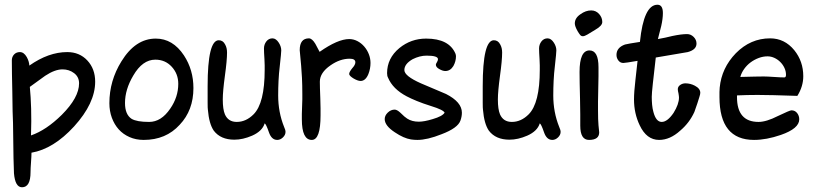

<svg xmlns="http://www.w3.org/2000/svg" viewBox="-20 -591 3443 811"><path d="M73 200Q44 200 39 141Q38 128 37 75.5Q36 23 35 -71Q33 -104 32 -204Q31 -246 30.5 -278.5Q30 -311 30 -336Q30 -351 39.5 -361Q49 -371 64 -371Q81 -371 93 -350Q103 -332 104 -314Q185 -371 264 -371Q316 -371 349 -335.5Q382 -300 382 -246Q382 -155 293 -57Q206 38 113 54Q113 60 112.5 70.5Q112 81 111 95Q110 108 109.5 118Q109 128 109 136Q109 200 73 200ZM111 -19Q175 -41 241 -106Q314 -179 314 -239Q314 -266 293 -282Q272 -298 244 -298Q212 -298 171 -271L106 -224Q110 -183 111.5 -132.5Q113 -82 111 -19Z M587 0Q554 0 527 -12Q500 -24 481.5 -44.5Q463 -65 452.5 -93.5Q442 -122 442 -155Q442 -250 493 -332Q552 -428 638 -428Q710 -428 757 -357Q797 -296 797 -219Q797 -125 739 -64Q681 0 587 0ZM610 -76Q661 -76 699 -132Q733 -181 733 -237Q733 -279 705.5 -309Q678 -339 636 -339Q582 -339 543 -272Q508 -213 508 -156Q508 -107 536 -89Q558 -76 610 -76Z M1151 0Q1127 0 1116 -32Q1104 -67 1098 -70Q1088 -37 1045 -18Q1006 -1 970 -1Q912 -1 883 -39Q863 -68 858 -128Q857 -133 857 -157.5Q857 -182 857 -227Q857 -421 904 -421Q922 -421 931 -403Q939 -389 939 -369Q939 -336 930 -271Q921 -205 921 -171Q921 -129 930 -108Q944 -76 980 -76Q1019 -76 1051 -108Q1098 -155 1098 -296Q1098 -304 1098 -315Q1098 -326 1097 -341Q1096 -356 1095.5 -367Q1095 -378 1095 -386Q1095 -403 1105 -416Q1115 -429 1131 -429Q1146 -429 1158 -410Q1168 -394 1168 -378Q1168 -368 1162 -314Q1158 -281 1156.5 -249.5Q1155 -218 1155 -188Q1155 -117 1180 -55Q1186 -42 1186 -34Q1186 -21 1175 -10.5Q1164 0 1151 0Z M1297 0Q1255 0 1255 -87Q1255 -96 1255 -109.5Q1255 -123 1256 -141Q1257 -158 1257 -171.5Q1257 -185 1257 -194Q1257 -232 1255.5 -262Q1254 -292 1252 -314L1246 -379Q1246 -429 1285 -429Q1298 -429 1312 -406L1330 -372Q1407 -426 1455 -426Q1473 -426 1489.5 -417.5Q1506 -409 1518.5 -394.5Q1531 -380 1538 -362Q1545 -344 1545 -325Q1545 -301 1536 -278Q1524 -249 1503 -249Q1497 -249 1489 -252Q1481 -255 1473.5 -259.5Q1466 -264 1460.5 -269Q1455 -274 1455 -279Q1455 -287 1468 -303Q1481 -317 1481 -328Q1481 -343 1457 -343Q1416 -343 1376 -315Q1331 -284 1331 -246Q1331 -235 1331.5 -217Q1332 -199 1333 -175Q1334 -151 1334 -133Q1334 -115 1334 -104Q1334 0 1297 0Z M1743 0Q1736 0 1729.5 -0.5Q1723 -1 1716 -2Q1685 -7 1648 -32Q1605 -60 1605 -88Q1605 -103 1618 -115.5Q1631 -128 1647 -128Q1657 -128 1671 -115Q1681 -105 1688 -99Q1695 -93 1700 -90Q1720 -77 1749 -77Q1772 -77 1808 -88Q1849 -100 1858 -115Q1853 -127 1801 -143Q1766 -154 1740.5 -164.5Q1715 -175 1698 -184Q1639 -215 1619 -263Q1615 -270 1615 -282Q1615 -345 1667 -388Q1716 -428 1780 -428Q1877 -428 1904 -364Q1906 -358 1906 -353Q1906 -332 1895 -312Q1882 -291 1861 -291Q1850 -291 1836 -299Q1821 -307 1821 -318Q1821 -321 1826 -329Q1830 -336 1830 -341Q1830 -356 1782 -356Q1753 -356 1723 -341Q1688 -321 1688 -295Q1688 -270 1758 -239L1864 -194Q1931 -160 1931 -115Q1931 -99 1925 -82Q1914 -50 1845 -24Q1785 0 1743 0Z M2313 0Q2289 0 2278 -32Q2266 -67 2260 -70Q2250 -37 2207 -18Q2168 -1 2132 -1Q2074 -1 2045 -39Q2025 -68 2020 -128Q2019 -133 2019 -157.5Q2019 -182 2019 -227Q2019 -421 2066 -421Q2084 -421 2093 -403Q2101 -389 2101 -369Q2101 -336 2092 -271Q2083 -205 2083 -171Q2083 -129 2092 -108Q2106 -76 2142 -76Q2181 -76 2213 -108Q2260 -155 2260 -296Q2260 -304 2260 -315Q2260 -326 2259 -341Q2258 -356 2257.5 -367Q2257 -378 2257 -386Q2257 -403 2267 -416Q2277 -429 2293 -429Q2308 -429 2320 -410Q2330 -394 2330 -378Q2330 -368 2324 -314Q2320 -281 2318.5 -249.5Q2317 -218 2317 -188Q2317 -117 2342 -55Q2348 -42 2348 -34Q2348 -21 2337 -10.5Q2326 0 2313 0Z M2420 -459Q2408 -480 2408 -492Q2408 -515 2432 -531Q2454 -547 2477 -547Q2497 -547 2510.5 -532Q2524 -517 2524 -498Q2524 -482 2494 -465Q2473 -452 2461 -445Q2449 -438 2442 -438Q2435 -438 2430.5 -443.5Q2426 -449 2420 -459ZM2468 0Q2431 0 2431 -60Q2431 -79 2431 -107.5Q2431 -136 2430 -174Q2429 -212 2428.5 -240Q2428 -268 2428 -287Q2428 -378 2470 -378Q2508 -378 2508 -307Q2508 -291 2508 -268.5Q2508 -246 2507 -216Q2506 -185 2506 -162.5Q2506 -140 2506 -125Q2506 -104 2506.5 -88.5Q2507 -73 2508 -62L2511 -32Q2511 0 2468 0Z M2764 0Q2711 0 2682 -62Q2658 -112 2658 -171Q2658 -202 2664 -253L2673 -334Q2621 -325 2613 -325Q2600 -325 2592 -335.5Q2584 -346 2584 -359Q2584 -390 2620 -403Q2627 -405 2642.5 -407.5Q2658 -410 2683 -414Q2699 -571 2757 -571Q2780 -571 2780 -536Q2780 -512 2773 -481Q2766 -456 2763 -442Q2760 -428 2759 -426Q2775 -429 2790 -432Q2805 -435 2820 -439Q2858 -447 2882 -447Q2898 -447 2910 -435Q2922 -423 2922 -407Q2922 -381 2885 -371L2750 -348Q2742 -279 2737.5 -237.5Q2733 -196 2733 -182Q2733 -165 2734.5 -148.5Q2736 -132 2740 -118Q2751 -76 2775 -76Q2799 -76 2825 -114Q2848 -151 2848 -179Q2848 -181 2847.5 -185.5Q2847 -190 2846 -196Q2843 -208 2843 -214Q2843 -225 2853 -232Q2863 -239 2875 -239Q2896 -239 2915 -229Q2938 -217 2938 -199Q2938 -193 2934 -181Q2928 -160 2913 -118Q2892 -72 2853 -39Q2810 0 2764 0Z M3165 0Q3019 0 3019 -181Q3019 -192 3019 -202.5Q3019 -213 3020 -221Q3028 -304 3088 -366Q3150 -429 3233 -429Q3294 -429 3335 -379Q3373 -332 3373 -269Q3373 -226 3348 -186Q3291 -188 3249 -189Q3207 -190 3180 -190Q3157 -190 3135 -189.5Q3113 -189 3093 -188V-181Q3093 -76 3184 -76Q3217 -76 3266 -101Q3316 -125 3323 -125Q3338 -125 3347 -113.5Q3356 -102 3356 -87Q3356 -48 3278 -21Q3217 0 3165 0ZM3293 -264Q3300 -264 3300 -275Q3300 -290 3293.5 -304Q3287 -318 3276 -329Q3265 -340 3251 -346.5Q3237 -353 3222 -353Q3203 -353 3184.5 -346Q3166 -339 3150.5 -327.5Q3135 -316 3123.5 -300Q3112 -284 3107 -266Q3144 -267 3168.5 -267.5Q3193 -268 3206 -268Q3213 -268 3224 -267.5Q3235 -267 3249 -266Q3263 -265 3274 -264.5Q3285 -264 3293 -264Z"/></svg>

Font: Dongol
Style: Regular
Weight: 400
Designer: Abdo Mohamed and Ibrahim Hamdi
Foundry: Protype Foundry
Version: Version 1.000;hotconv 1.0.109;makeotfexe 2.5.65596